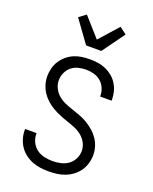

<svg xmlns="http://www.w3.org/2000/svg" viewBox="-168 -1012 887 1115"><g transform="rotate(20 275.0 -454.0)"><path d="M273 12Q247 12 221 8.5Q195 5 171 -4.5Q147 -14 126 -30Q105 -46 90.5 -67.5Q76 -89 68.5 -114.5Q61 -140 61 -166V-173H132V-168Q132 -142 143.5 -118Q155 -94 175.5 -79Q196 -64 221.5 -58Q247 -52 273 -52Q298 -52 323.5 -57.5Q349 -63 369.5 -77.5Q390 -92 402 -115.5Q414 -139 414 -165Q414 -191 401.5 -214.5Q389 -238 369 -254Q349 -270 325 -280Q301 -290 276.5 -298Q252 -306 228 -316Q204 -326 181.5 -339Q159 -352 139.5 -369.5Q120 -387 106 -408.5Q92 -430 84.5 -455Q77 -480 77 -506Q77 -531 83.5 -555.5Q90 -580 103.5 -601Q117 -622 136.5 -638.5Q156 -655 179 -665Q202 -675 227 -678.5Q252 -682 277 -682Q302 -682 327 -678.5Q352 -675 375 -665Q398 -655 417.5 -639Q437 -623 450.5 -601.5Q464 -580 470.5 -555.5Q477 -531 477 -506V-499H406V-504Q406 -528 396 -551Q386 -574 367.5 -589.5Q349 -605 325 -611.5Q301 -618 277 -618Q253 -618 229 -612Q205 -606 186.5 -590.5Q168 -575 158 -552.5Q148 -530 148 -506Q148 -480 160 -456.5Q172 -433 192 -416.5Q212 -400 236 -390Q260 -380 284.5 -372Q309 -364 333.5 -354.5Q358 -345 380 -331.5Q402 -318 421.5 -301Q441 -284 455.5 -262.5Q470 -241 477.5 -216Q485 -191 485 -165Q485 -139 477.5 -113.5Q470 -88 455.5 -67Q441 -46 420 -30Q399 -14 375 -4.5Q351 5 325 8.5Q299 12 273 12ZM228 -750 128 -888 171 -920 275 -803 379 -920 422 -888 322 -750Z"/></g></svg>

Font: Lode Term
Style: Regular
Weight: 400
Monospace: yes
Designer: Belleve Invis
Foundry: Belleve Invis
Version: Version 29.2.0